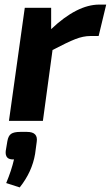

<svg xmlns="http://www.w3.org/2000/svg" viewBox="-20 -527 483 837"><path d="M443 -507 410 -370H374Q343 -370 308.5 -356.5Q274 -343 209 -309L167 0H19L88 -493H203V-400Q316 -507 413 -507ZM68 48H98Q147 48 140 92L133 144Q120 222 66 290L7 271Q30 216 41 168Q20 169 11.5 159.5Q3 150 5 131L12 89Q16 65 28.5 56.5Q41 48 68 48Z"/></svg>

Font: Ezarion
Style: Bold Italic
Weight: 700
Italic angle: -8°
Designer: Natanael Gama
Version: Version 1.001;PS 001.001;hotconv 1.0.70;makeotf.lib2.5.58329